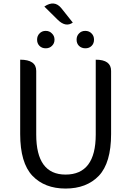

<svg xmlns="http://www.w3.org/2000/svg" viewBox="-20 -1080 761 1113"><path d="M553 -61Q482 13 360 13Q239 13 168 -61Q97 -136 97 -303V-734Q190 -734 190 -669V-300Q190 -68 360 -68Q535 -68 535 -300V-734Q624 -734 624 -669V-303Q624 -136 553 -61ZM209 -886Q223 -901 245 -901Q267 -901 281 -886Q296 -872 296 -850Q296 -828 281 -814Q267 -800 245 -800Q223 -800 209 -814Q195 -828 195 -850Q195 -872 209 -886ZM402 -949Q361 -920 315 -965L237 -1042Q296 -1082 336 -1032L402 -949ZM438 -814Q424 -828 424 -850Q424 -872 438 -886Q452 -901 474 -901Q497 -901 511 -886Q525 -872 525 -850Q525 -828 511 -814Q497 -800 475 -800Q453 -800 438 -814Z"/></svg>

Font: Swei Toothpaste CJK TC
Style: Regular
Weight: 400
Version: Version 1.0